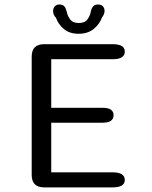

<svg xmlns="http://www.w3.org/2000/svg" viewBox="-20 -810 659 830"><path d="M519.5 -587Q519.5 -554 467 -554H201.5V-344H422Q448 -344 459.5 -335.8Q471 -327.5 471 -312Q471 -296.5 459.5 -288Q448 -279.5 422 -279.5H201.5V-65H467Q519.5 -65 519.5 -32Q519.5 0 467 0H171Q117 0 117 -54V-565Q117 -619 171 -619H467Q519.5 -619 519.5 -587ZM404.5 -790.5Q417.5 -790.5 424.8 -782.8Q432 -775 432 -762Q432 -756.5 429.5 -749.5Q427 -742.5 421.5 -735.5Q411 -706.5 385.5 -685.2Q360 -664 319.5 -664Q280.5 -664 256.2 -684.5Q232 -705 222 -733Q215 -740 212.2 -747.5Q209.5 -755 209.5 -761.5Q209.5 -774.5 216.8 -782.5Q224 -790.5 236 -790.5Q252 -790.5 258.8 -781.8Q265.5 -773 268.5 -759.5Q271.5 -742.5 283 -726.5Q294.5 -710.5 320.5 -710.5Q347 -710.5 358.2 -726.5Q369.5 -742.5 372.5 -759.5Q375 -773 382 -781.8Q389 -790.5 404.5 -790.5Z"/></svg>

Font: Sono ExtraLight Monospace
Style: Regular
Weight: 400
Version: Version 2.112